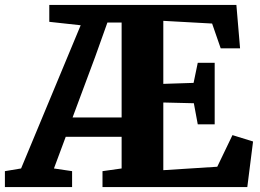

<svg xmlns="http://www.w3.org/2000/svg" viewBox="-66 -763 1062 783"><path d="M430 -76V-205H202L154 -76L228 -65V0H-46V-65L20 -76L263 -660L135 -674V-743H898L913 -566H834L799 -667L600 -678V-421L723.5 -425L740.5 -507H809.5V-256H740.5L724.5 -342L600 -345V-69L820 -83L882 -212L966 -186L942.5 0H352V-65ZM430 -284V-671H372L322 -531L230 -284Z"/></svg>

Font: Merriweather Black
Style: Regular
Weight: 900
Designer: Eben Sorkin
Foundry: Eben Sorkin
Version: Version 2.200;gftools[0.9.31]